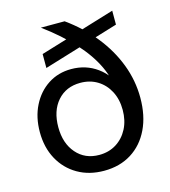

<svg xmlns="http://www.w3.org/2000/svg" viewBox="-107 -785 777 879"><g transform="rotate(-15 282.0 -346.0)"><path d="M432.3 -239.5Q432.3 -189.4 412.2 -150.6Q392.1 -111.9 356.9 -89.9Q321.7 -67.9 276 -67.9Q208.9 -67.9 167.9 -115.1Q126.9 -162.2 126.9 -238.9Q126.9 -316.4 167.6 -362.8Q208.4 -409.3 276.2 -409.3Q322 -409.3 357.2 -387.7Q392.4 -366.1 412.3 -327.8Q432.3 -289.4 432.3 -239.5ZM280.4 -700H167.8Q251.1 -638.6 308.6 -575.6Q366.1 -512.6 395.9 -449.1Q425.8 -385.6 425.8 -322.5L449.9 -337.9Q428.4 -403.9 375.1 -442.4Q321.9 -481 252.5 -481Q190.5 -481 142.4 -449.7Q94.4 -418.5 66.9 -363.7Q39.4 -309 39.4 -238.9Q39.4 -166 69.8 -110.3Q100.1 -54.6 154.2 -23.3Q208.2 8 279.1 8Q353.6 8 408.9 -26.7Q464.1 -61.4 494.4 -124.5Q524.7 -187.6 524.7 -272.8Q524.7 -354 495.4 -431.3Q466 -508.6 411.2 -577.1Q356.5 -645.5 280.4 -700ZM144.4 -581.2V-515.1L503.5 -624.5V-690.5Z"/></g></svg>

Font: Overused Grotesk Light
Style: Regular
Weight: 300
Designer: RandomMaerks
Version: Version 0.005